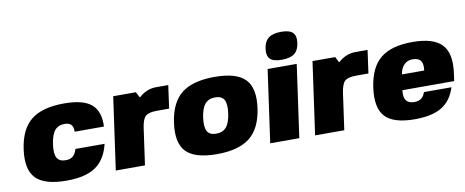

<svg xmlns="http://www.w3.org/2000/svg" viewBox="-65 -1013 3155 1304"><g transform="rotate(-10 1513.0 -361.5)"><path d="M400.9 -191.9H602.1Q576.7 -85.9 506.3 -38.1Q436 9.8 305.7 9.8Q154.3 9.8 94.7 -51.8Q35.2 -113.3 54.2 -250Q73.2 -386.7 150.1 -448.2Q227.1 -509.8 378.9 -509.8Q509.3 -509.8 565.9 -461.9Q622.6 -414.1 618.2 -308.1H416.5Q417 -341.8 402.8 -356.9Q388.7 -372.1 357.4 -372.1Q313.5 -372.1 289.6 -343.3Q265.6 -314.5 256.3 -250Q247.1 -186 263.2 -157Q279.3 -127.9 323.2 -127.9Q354.5 -127.9 372.8 -143.1Q391.1 -158.2 400.9 -191.9Z M990.2 -351.1Q934.1 -351.1 912.4 -331.5Q890.6 -312 881.8 -250L846.7 0H645.5L715.8 -500H872.1L892.6 -460Q947.3 -509.8 1012.2 -509.8H1097.2L1075.2 -351.1Z M1415.5 -509.8Q1566.4 -509.8 1626.2 -448.2Q1686 -386.7 1667 -250Q1647.9 -113.8 1570.6 -52Q1493.2 9.8 1342.3 9.8Q1190.9 9.8 1131.3 -51.8Q1071.8 -113.3 1090.8 -250Q1109.9 -386.7 1186.8 -448.2Q1263.7 -509.8 1415.5 -509.8ZM1361.8 -127.9Q1406.7 -127.9 1431.4 -157Q1456.1 -186 1464.8 -250Q1473.6 -314 1457.3 -343Q1440.9 -372.1 1396 -372.1Q1350.1 -372.1 1325.4 -343Q1300.8 -314 1292 -250Q1283.2 -186 1299.8 -157Q1316.4 -127.9 1361.8 -127.9Z M1911.1 0H1710.4L1780.8 -500H1981.4ZM1914.6 -732.9Q1971.7 -732.9 1994.4 -710.4Q2017.1 -688 2010.3 -639.2Q2003.4 -589.4 1974.1 -567.1Q1944.8 -544.9 1886.7 -544.9Q1829.6 -544.9 1806.9 -567.1Q1784.2 -589.4 1791 -639.2Q1797.9 -688 1827.4 -710.4Q1856.9 -732.9 1914.6 -732.9Z M2364.7 -351.1Q2308.6 -351.1 2286.9 -331.5Q2265.1 -312 2256.3 -250L2221.2 0H2020L2090.3 -500H2246.6L2267.1 -460Q2321.8 -509.8 2386.7 -509.8H2471.7L2449.7 -351.1Z M3014.2 -199.2H2657.2Q2644.5 -106 2723.1 -106Q2752.9 -106 2771.2 -119.1Q2789.6 -132.3 2798.8 -161.1H2988.8Q2960.4 -71.3 2893.6 -30.8Q2826.7 9.8 2706.5 9.8Q2560.5 9.8 2503.4 -51.8Q2446.3 -113.3 2465.3 -250Q2484.4 -386.7 2559.1 -448.2Q2633.8 -509.8 2779.8 -509.8Q2925.3 -509.8 2982.9 -448.2Q3040.5 -386.7 3021.5 -251ZM2760.7 -394Q2725.6 -394 2702.1 -370.4Q2678.7 -346.7 2672.9 -305.2H2826.2Q2832.5 -351.6 2816.7 -372.8Q2800.8 -394 2760.7 -394Z"/></g></svg>

Font: Fivo Sans Black
Style: Regular
Weight: 900
Designer: Alexander Slobzheninov
Foundry: Alexander Slobzheninov
Version: 1.0